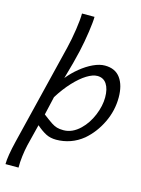

<svg xmlns="http://www.w3.org/2000/svg" viewBox="-144 -845 853 1159"><g transform="rotate(15 282.5 -265.0)"><path d="M293 -54.7Q348.6 -54.7 396.5 -101.1Q437.5 -140.6 461.7 -199.2Q485.8 -257.8 485.8 -311Q485.8 -363.8 465.8 -394Q445.8 -424.3 407.7 -424.3Q379.4 -424.3 342 -401.4Q304.7 -378.4 264.2 -335Q223.6 -291.5 187 -232.9L160.6 -117.7Q198.2 -88.9 216.8 -76.7Q235.4 -64.5 252 -59.6Q268.6 -54.7 293 -54.7ZM265.1 -541Q259.8 -516.1 245.6 -462.2Q231.4 -408.2 217.3 -360.4Q247.1 -397.5 285.4 -428.7Q323.7 -460 363 -478.3Q402.3 -496.6 435.5 -496.6Q500.5 -496.6 532.7 -451.9Q564.9 -407.2 564.9 -331.1Q564.9 -249.5 528.8 -174.3Q492.7 -99.1 433.1 -47.9Q396 -17.6 353.3 -2.7Q310.5 12.2 265.6 12.2Q229 12.2 201.4 -2Q173.8 -16.1 140.6 -44.9L106.9 89.8Q99.1 124 94.5 161.9Q89.8 199.7 90.3 233.4H8.8Q8.8 184.1 33.2 84.5L187 -542.5Q200.7 -598.6 210.2 -662.6Q219.7 -726.6 219.7 -764.2H297.9Q297.9 -733.9 288.6 -669.2Q279.3 -604.5 265.1 -541Z"/></g></svg>

Font: Lesson One Light
Style: Italic
Weight: 300
Italic angle: -14°
Designer: But Ko, Victor Gaultney, Annie Olsen, Julie Remington, Don Collingsworth, Eric Hays, Becca Hirsbrunner
Version: Version 1.100